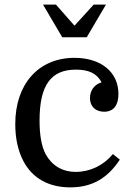

<svg xmlns="http://www.w3.org/2000/svg" viewBox="-20 -800 576 830"><path d="M355 -639 438 -780H385L302 -689L222 -780H166L249 -639ZM302 -550C147 -550 46 -437 46 -264C46 -201 58 -147 82 -102C121 -29 191 10 284 10C377 10 445 -29 498 -110L468 -134C428 -85 369 -57 308 -57C248 -57 204 -85 177 -134C160 -167 151 -214 151 -279C151 -430 199 -499 308 -499C363 -499 399 -483 419 -444C388 -435 369 -409 369 -376C369 -340 393 -317 430 -317C471 -317 492 -345 492 -394C492 -488 417 -550 302 -550Z"/></svg>

Font: Domine
Style: Regular
Weight: 400
Designer: Pablo Impallari, Rodrigo Fuenzalida, Brenda Gallo
Foundry: Pablo Impallari, Rodrigo Fuenzalida, Brenda Gallo
Version: Version 2.000